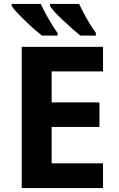

<svg xmlns="http://www.w3.org/2000/svg" viewBox="-20 -951 600 971"><path d="M464.8 -771V-784.2C451.7 -802.2 436.5 -825.7 420.4 -854C404.3 -881.8 390.6 -907.7 379.9 -931.2H232.9V-920.9C244.1 -902.8 267.1 -877.4 302.7 -844.7C338.4 -811.5 366.2 -787.1 386.2 -771ZM271 -771V-784.2C257.8 -802.2 242.7 -825.7 226.6 -854C210.4 -881.8 196.8 -907.7 186 -931.2H39.1V-920.9C49.3 -904.8 71.3 -880.4 105.5 -847.7C139.2 -814.9 168 -789.6 191.9 -771ZM501 -125H241.2V-309.1H482.9V-433.1H241.2V-589.8H501V-713.9H89.8V0H501Z"/></svg>

Font: Noto Reveo Sans
Style: Bold
Weight: 700
Designer: Monotype Design team
Foundry: Monotype Imaging Inc.
Version: Version 1.04